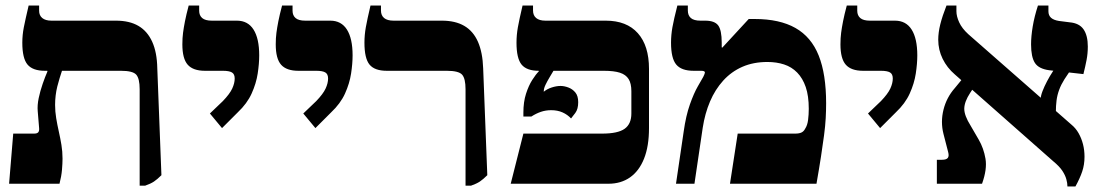

<svg xmlns="http://www.w3.org/2000/svg" viewBox="-20 -667 3994 697"><path d="M487 7V-343Q487 -382 474.5 -396Q462 -410 419 -410H143Q99 -410 80 -432.5Q61 -455 61 -512Q61 -540 66.5 -568Q72 -596 84 -647H122V-628Q122 -611 133.5 -601.5Q145 -592 167 -592H401Q450 -592 482.5 -573Q515 -554 532.5 -515.5Q550 -477 551 -419L566 -31Q551 -16 539 -8Q527 0 507 7ZM13 0 28 -182H104Q115 -182 119 -187Q123 -192 122 -202L117 -263Q115 -285 120.5 -311Q126 -337 135 -363Q144 -389 152 -407V-448H205V-410Q201 -398 196.5 -383.5Q192 -369 188 -353Q184 -337 182 -320Q180 -303 180 -286Q180 -262 184 -238Q188 -214 193.5 -189.5Q199 -165 203 -141Q207 -117 207 -91Q207 -74 205 -50.5Q203 -27 196 0Z M786 -202 742 -255 789 -300Q814 -326 823 -345.5Q832 -365 832 -382Q832 -398 822 -404Q812 -410 789 -410H724Q681 -410 661.5 -432Q642 -454 642 -506Q642 -529 644.5 -548Q647 -567 651.5 -590Q656 -613 665 -647H703V-628Q703 -611 714 -601.5Q725 -592 749 -592H840Q880 -592 900.5 -559.5Q921 -527 921 -466Q921 -436 915.5 -400Q910 -364 893.5 -327.5Q877 -291 843 -259Z M1125 -202 1081 -255 1128 -300Q1153 -326 1162 -345.5Q1171 -365 1171 -382Q1171 -398 1161 -404Q1151 -410 1128 -410H1063Q1020 -410 1000.5 -432Q981 -454 981 -506Q981 -529 983.5 -548Q986 -567 990.5 -590Q995 -613 1004 -647H1042V-628Q1042 -611 1053 -601.5Q1064 -592 1088 -592H1179Q1219 -592 1239.5 -559.5Q1260 -527 1260 -466Q1260 -436 1254.5 -400Q1249 -364 1232.5 -327.5Q1216 -291 1182 -259Z M1670 7V-343Q1670 -382 1657.5 -396Q1645 -410 1602 -410H1384Q1340 -410 1321.5 -432.5Q1303 -455 1303 -512Q1303 -540 1308 -568Q1313 -596 1325 -647H1363V-629Q1363 -611 1374.5 -601.5Q1386 -592 1409 -592H1584Q1633 -592 1665.5 -573Q1698 -554 1715 -515.5Q1732 -477 1734 -419L1749 -31Q1734 -16 1722 -8Q1710 0 1690 7Z M1834 0 1880 -182H2166Q2223 -182 2247.5 -199.5Q2272 -217 2272 -255V-336Q2272 -364 2262 -380Q2252 -396 2230.5 -403Q2209 -410 2172 -410H1936Q1892 -410 1873.5 -432.5Q1855 -455 1855 -512Q1855 -540 1860 -568Q1865 -596 1877 -647H1915V-629Q1915 -611 1926.5 -601.5Q1938 -592 1960 -592H2179Q2255 -592 2295.5 -546.5Q2336 -501 2336 -417V-202Q2336 -136 2318 -91Q2300 -46 2267 -23Q2234 0 2189 0ZM2053 -237Q2040 -251 2022 -259Q2004 -267 1981 -267Q1961 -267 1943.5 -261Q1926 -255 1909 -244H1880V-258Q1880 -297 1889.5 -326.5Q1899 -356 1912 -376.5Q1925 -397 1936 -408V-432H1991V-413Q1984 -401 1975.5 -387Q1967 -373 1960.5 -359.5Q1954 -346 1954 -336V-334Q1966 -344 1983 -349.5Q2000 -355 2015 -355Q2028 -355 2043 -349.5Q2058 -344 2068.5 -331.5Q2079 -319 2079 -296Q2079 -271 2068.5 -257Q2058 -243 2053 -237Z M2434 0 2462 -190Q2470 -247 2484.5 -288Q2499 -329 2513.5 -354Q2528 -379 2533 -388Q2536 -394 2537.5 -398Q2539 -402 2539 -404Q2539 -410 2525 -410H2498Q2454 -410 2435 -432.5Q2416 -455 2416 -512Q2416 -540 2421 -568Q2426 -596 2439 -647H2477V-629Q2477 -611 2488 -601.5Q2499 -592 2523 -592H2540Q2574 -592 2587 -575Q2600 -558 2600 -512V-495L2602 -494L2698 -598H2720Q2810 -598 2867.5 -565.5Q2925 -533 2952 -465.5Q2979 -398 2979 -292Q2979 -266 2977.5 -238Q2976 -210 2971.5 -176Q2967 -142 2960.5 -99.5Q2954 -57 2944 0H2630L2658 -182H2867Q2881 -182 2889.5 -186Q2898 -190 2903 -200Q2911 -212 2913.5 -231.5Q2916 -251 2916 -272Q2916 -319 2905 -351Q2894 -383 2874 -403.5Q2854 -424 2826.5 -433Q2799 -442 2766 -442Q2715 -442 2675 -424.5Q2635 -407 2605.5 -374.5Q2576 -342 2557.5 -298.5Q2539 -255 2531 -203L2501 0Z M3175 -202 3131 -255 3178 -300Q3203 -326 3212 -345.5Q3221 -365 3221 -382Q3221 -398 3211 -404Q3201 -410 3178 -410H3113Q3070 -410 3050.5 -432Q3031 -454 3031 -506Q3031 -529 3033.5 -548Q3036 -567 3040.5 -590Q3045 -613 3054 -647H3092V-628Q3092 -611 3103 -601.5Q3114 -592 3138 -592H3229Q3269 -592 3289.5 -559.5Q3310 -527 3310 -466Q3310 -436 3304.5 -400Q3299 -364 3282.5 -327.5Q3266 -291 3232 -259Z M3855 10Q3855 -2 3851 -16.5Q3847 -31 3836.5 -47Q3826 -63 3803 -82L3446 -397Q3418 -421 3402 -453.5Q3386 -486 3386 -523Q3386 -549 3393.5 -579Q3401 -609 3416 -647H3452V-626Q3452 -608 3462 -586Q3472 -564 3495 -543L3869 -215Q3885 -202 3895.5 -183.5Q3906 -165 3911.5 -143.5Q3917 -122 3917 -98Q3917 -69 3908.5 -44Q3900 -19 3884 10ZM3381 0V-87H3400Q3415 -87 3420.5 -93.5Q3426 -100 3422 -115L3405 -181Q3394 -224 3405 -268.5Q3416 -313 3446 -347L3492 -403L3527 -368L3502 -330Q3481 -298 3480.5 -273Q3480 -248 3504 -210L3533 -160Q3551 -129 3557.5 -91Q3564 -53 3545 0ZM3813 -260 3758 -308Q3758 -319 3764.5 -336Q3771 -353 3781 -372Q3791 -391 3801 -406L3840 -467L3890 -448L3844 -379Q3832 -360 3825 -341Q3818 -322 3815.5 -302.5Q3813 -283 3813 -260ZM3913 -398 3789 -412Q3751 -417 3737 -438.5Q3723 -460 3723 -506Q3723 -535 3729 -571Q3735 -607 3748 -647H3786V-626Q3786 -611 3795.5 -602.5Q3805 -594 3824 -591L3863 -586Q3898 -583 3913.5 -560.5Q3929 -538 3929 -498Q3929 -473 3924.5 -449.5Q3920 -426 3913 -398Z"/></svg>

Font: Noto Serif Hebrew ExtraBold
Style: Regular
Weight: 800
Version: Version 2.003